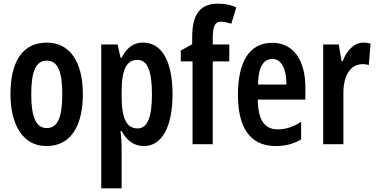

<svg xmlns="http://www.w3.org/2000/svg" viewBox="-20 -785 2051 1045"><path d="M431 -272C431 -455 356 -553 235 -553C97 -553 37 -442 37 -272C37 -113 100 10 233 10C375 10 431 -115 431 -272ZM150 -271C150 -397 175 -455 235 -455C294 -455 319 -397 319 -272C319 -147 294 -88 235 -88C176 -88 150 -148 150 -271Z M759 -553C711 -553 674 -532 642 -471H636L620 -543H531V240H642V6C642 -9 640 -34 636 -72H642C670 -17 713 10 763 10C861 10 919 -94 919 -271C919 -454 860 -553 759 -553ZM728 -459C784 -459 807 -396 807 -270C807 -146 782 -86 729 -86C669 -86 642 -140 642 -262V-286C642 -407 669 -459 728 -459Z M1228 -451V-543H1138V-580C1139 -641 1149 -667 1182 -667C1202 -667 1219 -662 1239 -656L1266 -745C1237 -758 1206 -765 1167 -765C1072 -765 1026 -712 1026 -581V-544L964 -510V-451H1028V0H1138V-451Z M1462 -552C1339 -552 1275 -452 1275 -268C1275 -102 1333 10 1481 10C1531 10 1577 -1 1619 -26V-122C1574 -93 1534 -81 1490 -81C1420 -81 1384 -133 1383 -243H1642V-310C1642 -453 1580 -552 1462 -552ZM1462 -464C1514 -464 1539 -407 1539 -325H1384C1386 -424 1416 -464 1462 -464Z M1958 -553C1905 -553 1867 -508 1845 -452H1839L1824 -543H1739V0H1849V-280C1849 -372 1886 -436 1955 -436C1963 -436 1978 -435 1987 -430L1997 -547C1981 -552 1969 -553 1958 -553Z"/></svg>

Font: Noto Sans Gujarati ExtraCondensed SemiBold
Style: Regular
Weight: 600
Width: 2
Designer: Jelle Bosma - Monotype Design Team, Universal Thirst
Foundry: Monotype Imaging Inc.
Version: Version 2.106